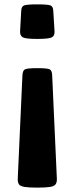

<svg xmlns="http://www.w3.org/2000/svg" viewBox="-20 -607 343 882"><path d="M151.4 -586.9Q199.2 -586.9 211.4 -582.3Q223.6 -577.6 224.6 -559.1L230.5 -463.9Q231.9 -442.9 218.3 -435.5Q204.6 -428.2 151.4 -428.2Q98.1 -428.2 84.7 -435.5Q71.3 -442.9 72.3 -463.9L77.6 -559.1Q78.6 -577.6 91.3 -582.3Q104 -586.9 151.4 -586.9ZM151.4 -293.9Q196.8 -293.9 208 -288.6Q219.2 -283.2 219.7 -260.3L241.2 213.9Q241.7 231 235.4 239.7Q229 248.5 209.7 251.7Q190.4 254.9 151.4 254.9Q112.3 254.9 92.8 251.7Q73.2 248.5 67.1 239.7Q61 231 61.5 213.9L83 -260.3Q84 -283.2 95 -288.6Q106 -293.9 151.4 -293.9Z"/></svg>

Font: Denk One
Style: Regular
Weight: 400
Designer: Irina Smirnova, Eben Sorkin
Foundry: Sorkin Type Co.f
Version: Version 1.004; ttfautohint (v1.8.4.7-5d5b);gftools[0.9.23]